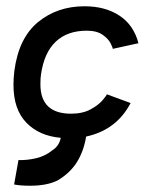

<svg xmlns="http://www.w3.org/2000/svg" viewBox="-20 -427 468 613"><path d="M321 -126 397 -98Q352 -12 255 9Q247 57 225 91.5Q203 126 164 149Q130 166 76 166Q45 166 25 162L39 84Q67 85 96 78Q125 71 147 53Q169 39 174 13Q105 7 64 -35.5Q23 -78 23 -156Q23 -178 26 -202Q40 -306 101.5 -356.5Q163 -407 250 -407Q316 -407 361.5 -377Q407 -347 422 -289L340 -271Q340 -275 333 -289Q326 -303 307.5 -316Q289 -329 257 -329Q195 -329 158 -294Q121 -259 111 -190Q109 -178 109 -158Q109 -64 207 -64Q244 -64 269.5 -78Q295 -92 308 -107.5Q321 -123 321 -126Z"/></svg>

Font: Neutral Grotesk
Style: Italic
Weight: 400
Italic angle: -8°
Designer: Nawras Khrais
Foundry: Nawras Khrais
Version: Version 1.000